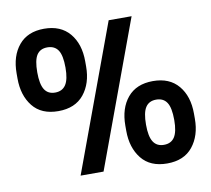

<svg xmlns="http://www.w3.org/2000/svg" viewBox="-82 -838 1042 946"><g transform="rotate(-10 438.5 -364.5)"><path d="M25.9 -524.9V-550.8Q25.9 -637.7 70.1 -690.9Q114.3 -744.1 196.8 -744.1Q279.8 -744.1 324.5 -690.9Q369.1 -637.7 369.1 -550.8V-524.9Q369.1 -440.4 325.2 -386.2Q281.2 -332 196.8 -332Q112.3 -332 69.1 -386.2Q25.9 -440.4 25.9 -524.9ZM363.8 0H249L518.1 -730H632.8ZM196.8 -424.8Q232.9 -424.8 250.5 -451.7Q268.1 -478.5 268.1 -537.1Q268.1 -598.6 250.5 -624.8Q232.9 -650.9 196.8 -650.9Q161.1 -650.9 144 -624.8Q127 -598.6 127 -538.1Q127 -479 144 -451.9Q161.1 -424.8 196.8 -424.8ZM508.8 -178.2V-204.1Q508.8 -291 553 -344Q597.2 -397 680.2 -397Q763.2 -397 807.6 -344Q852.1 -291 852.1 -204.1V-178.2Q852.1 -93.8 808.3 -39.3Q764.6 15.1 680.2 15.1Q595.7 15.1 552.2 -39.3Q508.8 -93.8 508.8 -178.2ZM680.2 -78.1Q716.3 -78.1 733.6 -104.7Q751 -131.3 751 -189.9Q751 -251.5 733.6 -277.8Q716.3 -304.2 680.2 -304.2Q644.5 -304.2 627.2 -277.8Q609.9 -251.5 609.9 -190.9Q609.9 -131.8 627.2 -105Q644.5 -78.1 680.2 -78.1Z"/></g></svg>

Font: Sora SemiBold
Style: Regular
Weight: 600
Designer: Jonathan Barnbrook, Julián Moncada
Foundry: Barnbrook Fonts
Version: Version 2.000